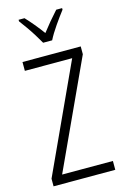

<svg xmlns="http://www.w3.org/2000/svg" viewBox="-140 -1009 692 1070"><g transform="rotate(-15 206.0 -473.5)"><path d="M386 0H30V-44L315 -663H42V-714H378V-669L93 -51H386ZM181 -788Q168 -811 151 -838.5Q134 -866 115.5 -892Q97 -918 82 -938V-947H116Q137 -925 161.5 -895.5Q186 -866 207 -837Q230 -867 251.5 -892.5Q273 -918 299 -947H333V-938Q309 -907 279.5 -864.5Q250 -822 233 -788Z"/></g></svg>

Font: Noto Sans Devanagari UI Condensed Light
Style: Regular
Weight: 300
Width: 3
Designer: Jelle Bosma - Monotype Design Team
Foundry: Monotype Imaging Inc.
Version: Version 2.004; ttfautohint (v1.8.4.7-5d5b)